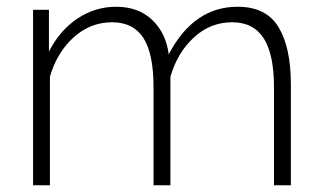

<svg xmlns="http://www.w3.org/2000/svg" viewBox="-20 -549 955 569"><path d="M842 0H792V-290Q792 -388 761.5 -435.5Q731 -483 668 -483Q603 -483 554 -437.5Q505 -392 485 -321V0H435V-290Q435 -390 405 -436.5Q375 -483 312 -483Q248 -483 198.5 -438.5Q149 -394 128 -322V0H78V-520H125V-396Q157 -459 209.5 -494Q262 -529 324 -529Q390 -529 431 -490Q472 -451 480 -388Q554 -529 684 -529Q769 -529 805.5 -468.5Q842 -408 842 -299Z"/></svg>

Font: Raleway Light
Style: Regular
Weight: 300
Designer: Matt McInerney, Pablo Impallari, Rodrigo Fuenzalida
Foundry: Matt McInerney, Pablo Impallari, Rodrigo Fuenzalida
Version: Version 4.026